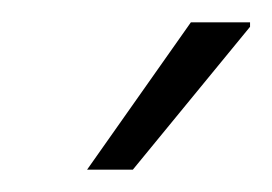

<svg xmlns="http://www.w3.org/2000/svg" viewBox="-20 -743 244 172"><path d="M58 -591 151 -723H204V-719L99 -591Z"/></svg>

Font: Archivo Condensed Thin
Style: Italic
Weight: 250
Width: 3
Italic angle: -10°
Designer: Hector Gatti
Foundry: Omnibus-Type
Version: Version 2.001